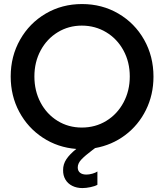

<svg xmlns="http://www.w3.org/2000/svg" viewBox="-20 -748 832 973"><path d="M637.7 -360.4Q637.7 -433.6 605.7 -492.4Q573.7 -551.3 518.1 -584.7Q462.4 -618.2 394.5 -618.2Q327.6 -618.2 272.7 -584.7Q217.8 -551.3 186 -492.4Q154.3 -433.6 154.3 -360.4Q154.3 -287.6 185.5 -228.5Q216.8 -169.4 271.7 -135.5Q326.7 -101.6 394.5 -101.6Q463.4 -101.6 518.8 -135.5Q574.2 -169.4 606 -228.8Q637.7 -288.1 637.7 -360.4ZM299.8 114.3Q299.3 84.5 316.4 58.8Q333.5 33.2 366.7 6.8Q272.9 -0.5 197 -50.3Q121.1 -100.1 77.6 -181.2Q34.2 -262.2 34.2 -360.4Q34.2 -462.9 81.8 -546.9Q129.4 -630.9 211.9 -679.2Q294.4 -727.5 395.5 -727.5Q497.1 -727.5 579.8 -679.2Q662.6 -630.9 710.2 -546.9Q757.8 -462.9 757.8 -359.4Q757.8 -268.1 719.7 -190.9Q681.6 -113.8 614.3 -63.2Q546.9 -12.7 461.9 2.4L448.2 12.7Q411.1 40.5 392.6 60.1Q374 79.6 374 100.6Q374 117.7 385.5 127.2Q397 136.7 418 136.7Q432.1 136.7 448.2 132.1Q464.4 127.4 473.6 121.1V188.5Q460.9 195.8 438.5 200.4Q416 205.1 397.5 205.1Q368.7 205.1 346.2 193.8Q323.7 182.6 311.5 161.9Q299.3 141.1 299.8 114.3Z"/></svg>

Font: Reddit Sans Strawberry SemiBold
Style: Regular
Weight: 600
Designer: Stephen Hutchings
Foundry: Reddit
Version: Version 1.013